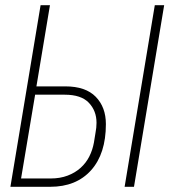

<svg xmlns="http://www.w3.org/2000/svg" viewBox="-20 -718 651 738"><path d="M175 -32Q211 -32 240 -43Q269 -54 290 -73Q311 -92 323.5 -117Q336 -142 341 -170L347 -207Q349 -218 350 -227Q351 -236 351 -246Q351 -292 321.5 -323Q292 -354 229 -354H115L61 -32ZM136 -698H172L120 -386H231Q309 -386 348 -346Q387 -306 387 -241Q387 -127 330 -63.5Q273 0 173 0H20ZM575 -698H611L495 0H459Z"/></svg>

Font: IBM Plex Mono ExtraLight
Style: Italic
Weight: 200
Italic angle: -9°
Monospace: yes
Designer: Mike Abbink, Paul van der Laan, Pieter van Rosmalen
Foundry: Bold Monday
Version: Version 2.3